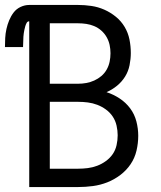

<svg xmlns="http://www.w3.org/2000/svg" viewBox="-30 -755 650 775"><path d="M88 0V-669Q81 -669 77.5 -662.5Q74 -656 72 -649Q70 -642 68.5 -635Q67 -628 66 -621Q65 -614 64.5 -607Q64 -600 64 -593Q64 -586 63.5 -579Q63 -572 63 -565H-10Q-10 -583 -9 -601.5Q-8 -620 -4 -638Q0 -656 7 -673Q14 -690 25 -704.5Q36 -719 53 -727Q70 -735 88 -735H285Q312 -735 339 -731Q366 -727 391 -716Q416 -705 437.5 -687.5Q459 -670 473 -646.5Q487 -623 492.5 -596Q498 -569 498 -541Q498 -517 493 -492Q488 -467 475 -446Q462 -425 442.5 -409Q423 -393 400 -383Q428 -374 453 -357.5Q478 -341 495.5 -317.5Q513 -294 520.5 -265Q528 -236 528 -207Q528 -177 521 -147Q514 -117 497 -92Q480 -67 455.5 -48.5Q431 -30 403 -19Q375 -8 345 -4Q315 0 285 0ZM171 -417H285Q302 -417 318.5 -420Q335 -423 350.5 -430Q366 -437 379 -448Q392 -459 400.5 -474Q409 -489 412.5 -506Q416 -523 416 -540Q416 -557 412.5 -573.5Q409 -590 400.5 -605Q392 -620 379 -631.5Q366 -643 350.5 -649.5Q335 -656 318.5 -658.5Q302 -661 285 -661H171ZM285 -74Q305 -74 324.5 -76.5Q344 -79 362.5 -86Q381 -93 397.5 -105Q414 -117 425 -133Q436 -149 440.5 -169Q445 -189 445 -209Q445 -228 440.5 -248Q436 -268 425 -284.5Q414 -301 397.5 -313Q381 -325 362.5 -332Q344 -339 324.5 -341.5Q305 -344 285 -344H171V-74Z"/></svg>

Font: Bmono
Style: Regular
Weight: 400
Monospace: yes
Designer: Belleve Invis
Foundry: Belleve Invis
Version: Version 11.2.2; ttfautohint (v1.8.2)